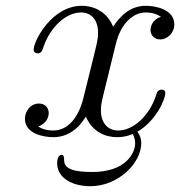

<svg xmlns="http://www.w3.org/2000/svg" viewBox="-20 -462 621 662"><path d="M66 -52C66 -1 130 11 164 11C232 11 266 -44 276 -60C299 -7 343 11 384 11C406 11 423 6 438 0C442 9 446 19 446 32C446 68 411 131 299 131C238 131 201 122 201 90C201 82 201 72 192 72C180 72 177 90 177 101C177 149 225 180 292 180C388 180 467 100 467 32C467 16 463 6 454 -8C518 -45 550 -120 550 -141C550 -150 544 -153 537 -153C522 -153 519 -136 518 -133C494 -61 439 -12 387 -12C352 -12 328 -38 328 -81C328 -109 330 -107 379 -309C397 -384 441 -419 482 -419C514 -419 530 -407 535 -404C511 -397 499 -377 499 -358C499 -339 514 -326 532 -326C556 -326 581 -347 581 -378C581 -429 518 -442 483 -442C426 -442 393 -404 370 -370C346 -429 294 -442 262 -442C158 -442 96 -320 96 -291C96 -282 103 -278 110 -278C126 -278 127 -294 132 -306C154 -366 205 -419 260 -419C294 -419 318 -394 318 -350C318 -322 317 -324 267 -122C252 -62 217 -12 164 -12C132 -12 116 -23 112 -26C137 -35 148 -54 148 -73C148 -91 134 -105 115 -105C84 -105 66 -78 66 -52Z"/></svg>

Font: CMU Serif
Style: Italic
Weight: 500
Italic angle: -14.04°
Version: Version 0.7.0